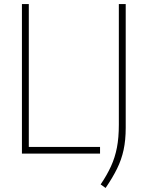

<svg xmlns="http://www.w3.org/2000/svg" viewBox="-20 -760 730 950"><path d="M88.5 0V-740H122.5V-33H475V0ZM502.5 170 478 152.5Q509.5 106 529.2 62.8Q549 19.5 558.5 -29.5Q568 -78.5 568 -143V-740H602V-127.5Q602 -66.5 591.5 -18Q581 30.5 559 75Q537 119.5 502.5 170Z"/></svg>

Font: Encode Sans SmCnd Th
Style: Regular
Weight: 100
Width: 4
Designer: Multiple Designers
Foundry: Impallari Type
Version: Version 3.002; ttfautohint (v1.8.3) -l 8 -r 50 -G 200 -x 14 